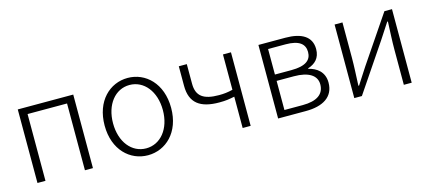

<svg xmlns="http://www.w3.org/2000/svg" viewBox="-47 -939 3007 1344"><g transform="rotate(-15 1456.0 -267.0)"><path d="M100 0H158V-484H444V0H502V-533H100Z M899 13C1028 13 1140 -89 1140 -266C1140 -444 1028 -547 899 -547C770 -547 658 -444 658 -266C658 -89 770 13 899 13ZM899 -37C795 -37 719 -130 719 -266C719 -402 795 -496 899 -496C1003 -496 1080 -402 1080 -266C1080 -130 1003 -37 899 -37Z M1587 0H1645V-533H1587V-277C1550 -268 1523 -265 1487 -265C1376 -265 1325 -300 1325 -391V-533H1267V-391C1267 -266 1339 -215 1476 -215C1526 -215 1545 -219 1587 -227Z M1844 0H2045C2169 0 2250 -48 2250 -152C2250 -231 2195 -268 2138 -281V-285C2189 -301 2227 -335 2227 -401C2227 -493 2154 -533 2039 -533H1844ZM1902 -303V-488H2029C2126 -488 2167 -454 2167 -396C2167 -338 2127 -303 2020 -303ZM1902 -46V-257H2027C2134 -257 2191 -219 2191 -155C2191 -84 2138 -46 2035 -46Z M2396 0H2451L2682 -342C2703 -374 2736 -424 2757 -457H2762C2759 -386 2755 -315 2755 -256V0H2812V-533H2757L2526 -192C2505 -159 2472 -109 2451 -76H2446C2449 -147 2453 -219 2453 -276V-533H2396Z"/></g></svg>

Font: Noto Sans CJK KR Light
Style: Regular
Weight: 300
Designer: Ryoko NISHIZUKA (kana & ideographs); Paul D. Hunt (Latin, Greek & Cyrillic); Wenlong ZHANG (bopomofo); Sandoll Communica
Foundry: Adobe Systems Incorporated
Version: Version 1.004;PS 1.004;hotconv 1.0.82;makeotf.lib2.5.63406